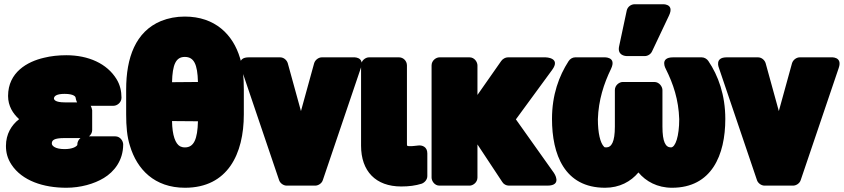

<svg xmlns="http://www.w3.org/2000/svg" viewBox="-20 -836 3973 904"><path d="M284 -394C329 -394 336 -380 336 -376C336 -374 339 -361 343 -354H285C239 -354 234 -367 234 -373C235 -384 247 -394 284 -394ZM407 -338H515C531 -338 552 -353 552 -376C552 -407 545 -437 529 -463C484 -537 396 -576 292 -576C255 -576 219 -572 187 -564C109 -546 18 -496 18 -384C18 -337 41 -301 70 -275C34 -247 8 -205 8 -149C8 -118 15 -90 34 -61C84 15 184 48 292 48C359 48 423 30 469 2C517 -27 560 -80 560 -156C560 -172 546 -194 523 -194H399C408 -201 414 -212 414 -223V-317C414 -319 411 -331 407 -338ZM359 -186C350 -179 344 -167 344 -156C344 -155 345 -154 344 -153C338 -144 319 -134 284 -134C239 -134 224 -150 224 -160C224 -175 232 -186 285 -186Z M1128 -297V-415C1128 -470 1124 -520 1110 -563C1077 -673 993 -758 850 -758C810 -758 773 -751 738 -737C618 -687 574 -564 574 -415V-297C574 -242 578 -192 592 -149C625 -39 707 48 851 48C1052 48 1128 -111 1128 -297ZM912 -265C910 -181 893 -142 851 -142C841 -142 834 -144 828 -147C806 -159 791 -198 790 -266ZM850 -568C893 -568 910 -534 912 -450L790 -449C792 -532 808 -568 850 -568Z M1397 -313 1335 -538C1331 -552 1317 -566 1299 -566H1151C1093 -566 1115 -516 1115 -516L1294 12C1298 25 1313 38 1330 38H1464C1478 38 1495 28 1500 12L1679 -516C1698 -571 1643 -566 1643 -566H1495C1481 -566 1464 -555 1459 -538Z M1896 -165V-528C1896 -549 1879 -566 1859 -566H1717C1701 -566 1680 -551 1680 -528V-150C1680 -30 1749 42 1869 42C1906 42 1936 38 1965 29C1979 24 1992 10 1992 -7V-114C1992 -146 1966 -153 1950 -151L1931 -149C1923 -148 1920 -148 1913 -148C1895 -148 1896 -147 1896 -165Z M2228 -156 2345 21C2351 31 2363 38 2376 38H2557C2630 38 2588 -22 2588 -22L2409 -274L2579 -506C2623 -565 2549 -566 2549 -566H2371C2360 -566 2347 -559 2340 -549L2228 -389V-528C2228 -544 2214 -566 2191 -566H2049C2033 -566 2012 -551 2012 -528V0C2012 16 2026 38 2049 38H2191C2207 38 2228 23 2228 0Z M3395 -276C3395 -388 3362 -480 3315 -549C3309 -558 3297 -566 3284 -566H3149C3083 -566 3115 -511 3115 -511C3150 -441 3175 -367 3178 -275C3178 -194 3160 -142 3139 -142C3114 -142 3099 -167 3099 -240V-412C3099 -428 3084 -450 3061 -450H2912C2896 -450 2875 -435 2875 -412V-240C2875 -167 2859 -142 2834 -142C2826 -142 2826 -143 2824 -145C2806 -163 2795 -210 2795 -275C2798 -365 2823 -442 2857 -512C2885 -571 2823 -566 2823 -566H2688C2676 -566 2664 -559 2657 -548C2612 -478 2579 -390 2579 -276C2579 -110 2637 48 2829 48C2897 48 2950 19 2986 -24C3021 18 3075 48 3144 48C3331 48 3395 -106 3395 -276ZM2968 -816C2951 -816 2935 -804 2931 -787L2895 -618C2886 -576 2922 -572 2932 -572H3016C3030 -572 3044 -581 3050 -594L3130 -763C3158 -822 3096 -816 3096 -816Z M3647 -313 3585 -538C3581 -552 3567 -566 3549 -566H3401C3343 -566 3365 -516 3365 -516L3544 12C3548 25 3563 38 3580 38H3714C3728 38 3745 28 3750 12L3929 -516C3948 -571 3893 -566 3893 -566H3745C3731 -566 3714 -555 3709 -538Z"/></svg>

Font: Asimov Print
Style: E
Weight: 500
Designer: Google
Version: Version 2.000980; 2014